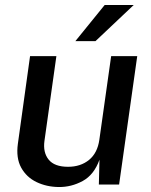

<svg xmlns="http://www.w3.org/2000/svg" viewBox="-20 -743 608 773"><path d="M217 10Q167.5 9.5 127 -10Q86.5 -29.5 65.2 -68.2Q44 -107 52 -164.5L101 -517H207L159 -176Q152.5 -129.5 175.8 -100.5Q199 -71.5 254 -71.5Q304.5 -71.5 338.5 -99.2Q372.5 -127 380 -180.5L427.5 -517H532.5L459.5 0H378L380.5 -100Q358.5 -39 312.8 -14.2Q267 10.5 217 10ZM401.5 -723H518.5L364.5 -577.5H283.5Z"/></svg>

Font: Public Sans Medium
Style: Italic
Weight: 500
Italic angle: -8°
Designer: The Public Sans project authors (U.S. Web Design System). Libre Franklin designed by Pablo Impallari and Rodrigo Fuenzal
Version: Version 1.007; ttfautohint (v1.8.1) -l 8 -r 50 -G 200 -x 14 